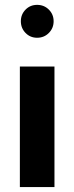

<svg xmlns="http://www.w3.org/2000/svg" viewBox="-20 -758 301 778"><path d="M130.4 -605Q102.5 -605 83.5 -624.5Q64.5 -644 64.5 -671.9Q64.5 -699.7 83.5 -719Q102.5 -738.3 130.4 -738.3Q158.7 -738.3 178 -719Q197.3 -699.7 197.3 -671.9Q197.3 -644 178 -624.5Q158.7 -605 130.4 -605ZM200.7 0H60.5V-488.3H200.7Z"/></svg>

Font: Kumbh Sans
Style: Bold
Weight: 700
Version: Version 1.005